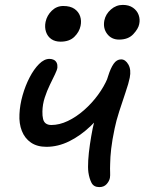

<svg xmlns="http://www.w3.org/2000/svg" viewBox="-20 -743 584 776"><path d="M167.6 -149.6Q130 -149.6 105 -166.8Q80 -184 68.3 -213.9Q56.6 -243.8 58.6 -281.2Q60.2 -318.6 71.3 -357.7Q82.4 -396.8 99.7 -430.1Q117 -463.4 137.8 -484.2Q158.6 -505 180 -505Q190 -505 197.6 -501.1Q205.2 -497.2 209 -489.4Q212.8 -481.6 212 -470.6Q211.4 -461.6 202.5 -443.2Q193.6 -424.8 181.7 -400.4Q169.8 -376 160.9 -348.7Q152 -321.4 151.4 -292.6Q151 -274.6 154.1 -262.1Q157.2 -249.6 165.7 -243.7Q174.2 -237.8 187.6 -237.8Q220 -237.8 254.1 -254Q288.2 -270.2 319.8 -298Q351.4 -325.8 376 -359.4Q400.6 -393 414.8 -426.8L422.8 -324Q388.4 -273.8 346.9 -234.1Q305.4 -194.4 259.9 -172Q214.4 -149.6 167.6 -149.6ZM381.4 13.2Q358.8 13.2 349.8 -4.3Q340.8 -21.8 337.2 -46.8Q334.8 -65.8 336.6 -95.3Q338.4 -124.8 343.4 -158.9Q348.4 -193 354.6 -224Q359.6 -247.2 367.8 -276.5Q376 -305.8 385.2 -336.1Q394.4 -366.4 403.1 -392.9Q411.8 -419.4 417 -435.4Q426.8 -467 439.2 -485Q451.6 -503 469.6 -503Q487 -503 498.9 -482.1Q510.8 -461.2 504.4 -429Q500.2 -407 487.3 -369.5Q474.4 -332 461.8 -292.5Q449.2 -253 443.4 -224Q433.4 -177 429.4 -141.8Q425.4 -106.6 425.2 -80Q424.4 -59.6 425.1 -46.6Q425.8 -33.6 424.2 -23.8Q421.4 -10.2 410.6 1.5Q399.8 13.2 381.4 13.2ZM461.2 -583Q430.6 -583 413.1 -606Q395.6 -629 401.8 -660.8Q407.2 -686.2 428.3 -704.7Q449.4 -723.2 476.4 -723.2Q501.2 -723.2 517.6 -711.7Q534 -700.2 540.4 -682.4Q546.8 -664.6 542.6 -645.4Q539 -626.6 518.6 -604.8Q498.2 -583 461.2 -583ZM224.8 -574.6Q202.4 -574.6 187.3 -585.1Q172.2 -595.6 166 -614.2Q159.8 -632.8 164.2 -654.6Q169.8 -680.8 189.4 -699.8Q209 -718.8 235.6 -718.8Q264.2 -718.8 280.9 -707.2Q297.6 -695.6 303.8 -677.4Q310 -659.2 305.6 -638.4Q300.4 -613.6 280.4 -594.1Q260.4 -574.6 224.8 -574.6Z"/></svg>

Font: Shantell Sans Light
Style: Italic
Weight: 300
Italic angle: -11°
Designer: Stephen Nixon, Anya Danilova, Shantell Martin
Foundry: Arrow Type
Version: Version 1.008;[ac192a2d6]